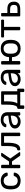

<svg xmlns="http://www.w3.org/2000/svg" viewBox="2250 -2820 680 5221"><g transform="rotate(-90 2590.5 -210.0)"><path d="M284 10Q212.9 10 161.4 -17.3Q110 -44.6 82.2 -96.4Q54.3 -148.3 51.9 -219.8Q50.9 -235 50.9 -259.8Q50.9 -284.6 51.9 -300Q54.3 -372.4 82.1 -423.9Q109.8 -475.4 161.3 -502.7Q212.9 -530 284 -530Q341.9 -530 383.6 -514Q425.2 -498 452 -472.8Q478.8 -447.6 492.5 -418.9Q506.1 -390.1 507.1 -364.4Q508.1 -354.3 500.8 -347.9Q493.6 -341.5 484.2 -341.5H436.3Q426.1 -341.5 421.2 -346.2Q416.3 -350.9 411.3 -362.3Q392.9 -411.3 361.9 -431Q330.8 -450.8 284.9 -450.8Q225.4 -450.8 187.7 -413.9Q150.1 -377 147.4 -295Q145.6 -258.5 147.4 -224.8Q150.2 -142.4 187.8 -105.8Q225.4 -69.2 284.9 -69.2Q331.4 -69.2 362.3 -89Q393.1 -108.7 411.3 -157.7Q416.1 -169.1 421.1 -173.8Q426.1 -178.5 436.3 -178.5H484.2Q493.6 -178.5 500.8 -172.1Q508.1 -165.7 507.1 -155.6Q506.1 -135.2 497.8 -113Q489.6 -90.7 472.3 -68.6Q455.1 -46.4 429.2 -28.8Q403.3 -11.2 366.9 -0.6Q330.5 10 284 10Z M649.2 0Q639 0 632.6 -6.4Q626.3 -12.7 626.3 -22.9V-497.1Q626.3 -507.3 632.6 -513.6Q639 -520 649.2 -520H695.8Q706 -520 712.4 -513.6Q718.7 -507.3 718.7 -497.1V-305.3H809.8L945.4 -504.6Q949.8 -511.9 956 -515.9Q962.2 -520 971.9 -520H1024.2Q1033.4 -520 1039.2 -515.8Q1044.9 -511.7 1044.9 -504.1Q1044.9 -501.8 1043.4 -498.5Q1041.9 -495.2 1039.9 -491.6L890.2 -270.9L1060.1 -28.9Q1064.9 -22.9 1064.9 -15.9Q1064.9 -8.3 1059.5 -4.2Q1054.1 0 1044.9 0H984.4Q974.9 0 968.7 -3.8Q962.5 -7.6 957.5 -14.6L811.3 -223.8H718.7V-22.9Q718.7 -12.7 712.4 -6.4Q706 0 695.8 0Z M1136.7 0Q1126.6 0 1119.8 -6.8Q1113 -13.6 1113 -23.7V-61.3Q1113 -82.5 1134.3 -83.4Q1165.4 -84.4 1186.3 -112.5Q1207.3 -140.6 1218.2 -203.4Q1229 -266.1 1229 -368.6V-497.1Q1229 -507.3 1235.4 -513.6Q1241.8 -520 1251.9 -520H1569.8Q1580 -520 1586.4 -513.6Q1592.7 -507.3 1592.7 -497.1V-22.9Q1592.7 -12.7 1586.4 -6.4Q1580 0 1569.8 0H1522.4Q1512.3 0 1505.9 -6.4Q1499.5 -12.7 1499.5 -22.9V-440.1H1319.8V-358.3Q1319.8 -261.8 1309 -193.3Q1298.2 -124.8 1275.4 -82.2Q1252.6 -39.6 1218.2 -19.8Q1183.7 0 1136.7 0Z M1887.1 10Q1837.4 10 1796.3 -10.2Q1755.1 -30.4 1730.2 -64.3Q1705.3 -98.3 1705.3 -140.9Q1705.3 -209.8 1761.2 -250.9Q1817 -292 1907.3 -304.9L2055.5 -326V-354.6Q2055.5 -402.6 2028.3 -429.6Q2001 -456.6 1939.4 -456.6Q1894.5 -456.6 1866.9 -438.9Q1839.3 -421.3 1827.7 -392.6Q1821.6 -378.3 1807 -378.3H1762.1Q1750.5 -378.3 1745.2 -384.7Q1739.9 -391.1 1740.1 -400.3Q1740.3 -415.3 1751.7 -437.1Q1763 -458.9 1786.8 -480.1Q1810.6 -501.3 1848.3 -515.6Q1886 -530 1939.7 -530Q2000.4 -530 2041.2 -514.3Q2081.9 -498.6 2105.6 -472.7Q2129.2 -446.8 2139.7 -414Q2150.1 -381.3 2150.1 -347.3V-22.9Q2150.1 -12.7 2143.7 -6.4Q2137.3 0 2127.1 0H2080.5Q2070.3 0 2063.9 -6.4Q2057.6 -12.7 2057.6 -22.9V-66.4Q2045.2 -48 2023.3 -30.7Q2001.4 -13.3 1968.3 -1.7Q1935.2 10 1887.1 10ZM1908.2 -64.9Q1949.3 -64.9 1982.9 -82.6Q2016.5 -100.4 2036.3 -137.4Q2056.1 -174.4 2056.1 -230.4V-258.3L1940.2 -241.2Q1868.7 -231.1 1832.9 -207.3Q1797.1 -183.5 1797.1 -148.1Q1797.1 -120 1813.3 -101.7Q1829.6 -83.4 1855.2 -74.2Q1880.7 -64.9 1908.2 -64.9Z M2263.9 110Q2253.7 110 2247.3 103.6Q2240.9 97.3 2240.9 87.1V-57Q2240.9 -67.2 2247.3 -73.6Q2253.7 -79.9 2263.9 -79.9H2268.9Q2296.2 -80.7 2315.2 -110.2Q2334.3 -139.6 2344.1 -203.1Q2353.9 -266.6 2353.9 -368.6V-497.1Q2353.9 -507.3 2360.3 -513.6Q2366.6 -520 2376.8 -520H2696.3Q2706.5 -520 2712.9 -513.6Q2719.2 -507.3 2719.2 -497.1V-81.6H2766.4Q2776.6 -81.6 2782.9 -75.2Q2789.3 -68.8 2789.3 -58.6V87.1Q2789.3 97.3 2782.9 103.6Q2776.6 110 2766.4 110H2719Q2708.8 110 2702.4 103.6Q2696.1 97.3 2696.1 87.1V0H2334.2V87.1Q2334.2 97.3 2327.8 103.6Q2321.4 110 2311.2 110ZM2387.7 -79.9 2626 -81.6V-440.1H2444.7V-358.3Q2444.7 -251.9 2430 -184.3Q2415.4 -116.7 2387.7 -79.9Z M3039.1 10Q2989.4 10 2948.3 -10.2Q2907.1 -30.4 2882.2 -64.3Q2857.3 -98.3 2857.3 -140.9Q2857.3 -209.8 2913.2 -250.9Q2969 -292 3059.3 -304.9L3207.5 -326V-354.6Q3207.5 -402.6 3180.3 -429.6Q3153 -456.6 3091.4 -456.6Q3046.5 -456.6 3018.9 -438.9Q2991.3 -421.3 2979.7 -392.6Q2973.6 -378.3 2959 -378.3H2914.1Q2902.5 -378.3 2897.2 -384.7Q2891.9 -391.1 2892.1 -400.3Q2892.3 -415.3 2903.7 -437.1Q2915 -458.9 2938.8 -480.1Q2962.6 -501.3 3000.3 -515.6Q3038 -530 3091.7 -530Q3152.4 -530 3193.2 -514.3Q3233.9 -498.6 3257.6 -472.7Q3281.2 -446.8 3291.7 -414Q3302.1 -381.3 3302.1 -347.3V-22.9Q3302.1 -12.7 3295.7 -6.4Q3289.3 0 3279.1 0H3232.5Q3222.3 0 3215.9 -6.4Q3209.6 -12.7 3209.6 -22.9V-66.4Q3197.2 -48 3175.3 -30.7Q3153.4 -13.3 3120.3 -1.7Q3087.2 10 3039.1 10ZM3060.2 -64.9Q3101.3 -64.9 3134.9 -82.6Q3168.5 -100.4 3188.3 -137.4Q3208.1 -174.4 3208.1 -230.4V-258.3L3092.2 -241.2Q3020.7 -231.1 2984.9 -207.3Q2949.1 -183.5 2949.1 -148.1Q2949.1 -120 2965.3 -101.7Q2981.6 -83.4 3007.2 -74.2Q3032.7 -64.9 3060.2 -64.9Z M3684.4 -225.4H3539.5V-22.9Q3539.5 -12.7 3533.1 -6.4Q3526.7 0 3516.6 0H3469.2Q3459 0 3452.6 -6.4Q3446.3 -12.7 3446.3 -22.9V-497.1Q3446.3 -507.3 3452.6 -513.6Q3459 -520 3469.2 -520H3516.6Q3526.7 -520 3533.1 -513.6Q3539.5 -507.3 3539.5 -497.1V-305.3H3684.4ZM3880.7 10Q3805 10 3753.9 -19.1Q3702.7 -48.1 3675.7 -99.8Q3648.6 -151.4 3646 -217.1Q3645 -233.6 3645 -260.1Q3645 -286.6 3646 -302.9Q3648.6 -369.6 3676 -420.7Q3703.5 -471.9 3754.8 -500.9Q3806.1 -530 3880.7 -530Q3955.6 -530 4006.8 -500.9Q4058 -471.9 4085.5 -420.7Q4112.9 -369.6 4115.5 -302.9Q4116.7 -286.6 4116.7 -260.1Q4116.7 -233.6 4115.5 -217.1Q4112.9 -151.4 4085.9 -99.8Q4058.9 -48.1 4007.7 -19.1Q3956.5 10 3880.7 10ZM3880.7 -67.1Q3943.1 -67.1 3980.1 -106.8Q4017.2 -146.4 4020 -222.1Q4021 -237.1 4021 -260Q4021 -282.9 4020 -297.9Q4017.2 -374 3980.1 -413.4Q3943.1 -452.9 3880.7 -452.9Q3818.6 -452.9 3781.5 -413.4Q3744.3 -374 3741.5 -297.9Q3740.5 -282.9 3740.5 -260Q3740.5 -237.1 3741.5 -222.1Q3744.3 -146.4 3781.5 -106.8Q3818.6 -67.1 3880.7 -67.1Z M4400.9 0Q4390.7 0 4384.3 -6.4Q4377.9 -12.7 4377.9 -22.9V-440.1H4204.3Q4194.1 -440.1 4187.7 -446.4Q4181.4 -452.8 4181.4 -463V-497.1Q4181.4 -507.3 4187.7 -513.6Q4194.1 -520 4204.3 -520H4644.1Q4654.2 -520 4660.6 -513.6Q4667 -507.3 4667 -497.1V-463Q4667 -452.8 4660.6 -446.4Q4654.2 -440.1 4644.1 -440.1H4470.4V-22.9Q4470.4 -12.7 4464.1 -6.4Q4457.7 0 4447.5 0Z M4777.2 0Q4767 0 4760.6 -6.4Q4754.3 -12.7 4754.3 -22.9V-497.1Q4754.3 -507.3 4760.6 -513.6Q4767 -520 4777.2 -520H4824.7Q4834.9 -520 4841.3 -513.6Q4847.7 -507.3 4847.7 -497.1V-350.3H4960.2Q5061.8 -350.3 5108.8 -302.1Q5155.7 -253.9 5155.7 -171.8Q5155.7 -84 5103.9 -42Q5052.1 0 4948 0ZM4846.7 -75.1H4951.6Q5012.2 -75.1 5040.1 -96.7Q5067.9 -118.2 5067.9 -171.8Q5067.9 -223.8 5040.9 -249.5Q5013.8 -275.3 4951.6 -275.3H4846.7Z"/></g></svg>

Font: Rubik Light
Style: Regular
Weight: 300
Designer: Hubert and Fischer
Foundry: Hubert and Fischer
Version: Version 2.300;gftools[0.9.30]